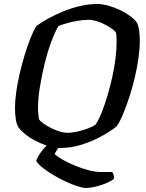

<svg xmlns="http://www.w3.org/2000/svg" viewBox="-20 -740 728 960"><path d="M411 200Q395 200 368 191.5Q341 183 309 168Q277 153 246.5 135Q216 117 193 98.5Q170 80 161 64Q167 46 182 24.5Q197 3 220 -19L279 -15L253 30Q269 45 296 60Q323 75 356 88.5Q389 102 422.5 111Q456 120 484 120H540Q545 123 547.5 132.5Q550 142 550 154Q537 165 511 176Q485 187 457.5 193.5Q430 200 411 200ZM279 0Q250 0 218 -10.5Q186 -21 156.5 -36.5Q127 -52 104.5 -70.5Q82 -89 72 -104Q63 -119 59 -143.5Q55 -168 55 -203Q55 -236 61 -279Q67 -322 78 -370Q89 -418 103 -464Q117 -510 132 -548Q147 -586 162 -610Q186 -628 220.5 -647Q255 -666 295 -682.5Q335 -699 379 -709.5Q423 -720 467 -720Q491 -720 520.5 -712Q550 -704 578.5 -690.5Q607 -677 630.5 -660Q654 -643 665 -626Q673 -609 676 -585.5Q679 -562 679 -534Q679 -497 672.5 -450.5Q666 -404 654.5 -354.5Q643 -305 627.5 -257.5Q612 -210 596 -171Q580 -132 563 -108Q535 -85 489 -59.5Q443 -34 389 -17Q335 0 279 0ZM314 -76Q340 -76 368.5 -82.5Q397 -89 421.5 -98.5Q446 -108 457 -116Q474 -141 489 -179Q504 -217 517.5 -262.5Q531 -308 541.5 -355.5Q552 -403 557.5 -448Q563 -493 563 -529Q563 -542 562.5 -554.5Q562 -567 560 -576Q557 -584 542.5 -594.5Q528 -605 507.5 -616Q487 -627 464.5 -634Q442 -641 424 -641Q399 -641 371.5 -636.5Q344 -632 318 -625Q292 -618 272 -610Q253 -577 234.5 -526Q216 -475 202 -416.5Q188 -358 179 -302Q170 -246 170 -202Q170 -185 171.5 -170.5Q173 -156 175 -144Q181 -134 198 -122Q215 -110 236 -99.5Q257 -89 278 -82.5Q299 -76 314 -76Z"/></svg>

Font: Texturina Medium 12pt SemiBold
Style: Italic
Weight: 600
Italic angle: -11°
Version: Version 1.002